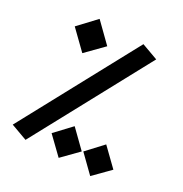

<svg xmlns="http://www.w3.org/2000/svg" viewBox="-166 -829 919 965"><g transform="rotate(30 293.0 -346.5)"><path d="M116.7 9.8 22.9 -24.4 389.6 -703.1 483.4 -668.9ZM146 -510.3 45.9 -607.9 135.3 -703.1 237.3 -603ZM306.2 4.9 213.4 -85 296.4 -173.3 390.6 -81.1ZM489.3 4.9 397.5 -85 479.5 -173.3 574.2 -81.1Z"/></g></svg>

Font: CaskaydiaCove NFP SemiBold
Style: Regular
Weight: 600
Designer: Aaron Bell
Foundry: Saja Typeworks
Version: Version 2111.001; VTT 6.35;Nerd Fonts 3.1.1